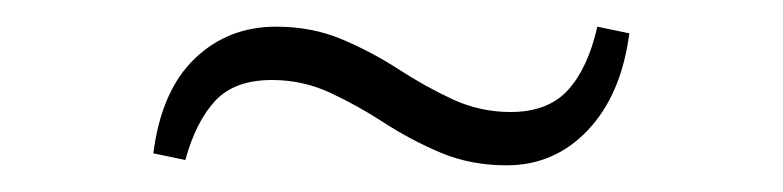

<svg xmlns="http://www.w3.org/2000/svg" viewBox="-20 -295 587 144"><path d="M184 -235Q156 -235 141.5 -219.5Q127 -204 119 -175L95 -180Q101 -227 126 -251Q151 -275 187 -275Q214 -275 236.5 -265.5Q259 -256 279 -243Q299 -230 319.5 -220.5Q340 -211 363 -211Q391 -211 406 -227.5Q421 -244 428 -275L452 -270Q446 -224 421 -197.5Q396 -171 360 -171Q333 -171 310.5 -180.5Q288 -190 268 -203Q248 -216 227.5 -225.5Q207 -235 184 -235Z"/></svg>

Font: Bona Nova SC
Style: Regular
Weight: 400
Designer: Mateusz Machalski
Foundry: Capitalics
Version: Version 4.001; ttfautohint (v1.8.4.7-5d5b)